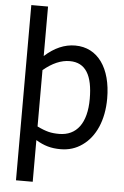

<svg xmlns="http://www.w3.org/2000/svg" viewBox="-62 -804 678 1049"><g transform="rotate(5 276.5 -279.5)"><path d="M523.9 -287.1C523.9 -453.6 449.2 -560.5 325.2 -560.5C267.1 -560.5 211.4 -536.6 158.2 -488.3V-759.8H66.4V201.2H158.2V-27.3C203.1 -0.5 241.2 10.7 293.9 10.7C338.4 10.7 377.9 -1.5 412.6 -26.4C482.4 -75.2 523.9 -168 523.9 -287.1ZM429.2 -276.9C429.2 -143.6 374.5 -71.8 278.8 -71.8C256.8 -71.8 237.3 -73.7 220.2 -78.1C203.1 -82.5 182.1 -90.3 158.2 -102.1V-411.1C207.5 -452.6 255.4 -473.1 302.7 -473.1C390.1 -473.1 429.2 -405.3 429.2 -276.9Z"/></g></svg>

Font: SG Kara Light
Style: Regular
Weight: 400
Designer: Damoon Khanjanzadeh
Version: Version 1.000